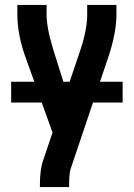

<svg xmlns="http://www.w3.org/2000/svg" viewBox="-20 -550 540 775"><path d="M141 205V198Q141 135 154 98L192 -15L84 -316Q50 -409 50 -493V-530H168V-493Q168 -437 195 -350L248 -181L305 -350Q332 -431 332 -493V-530H450V-493Q450 -415 416 -316L265 132Q259 151 259 198V205ZM25 -136V-220H475V-136Z"/></svg>

Font: Iosevka SS01
Style: Bold
Weight: 700
Monospace: yes
Designer: Belleve Invis
Foundry: Belleve Invis
Version: 2.3.3; ttfautohint (v1.8.3)